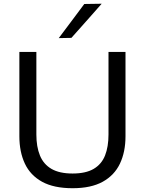

<svg xmlns="http://www.w3.org/2000/svg" viewBox="-20 -989 770 1020"><path d="M365.7 10.9Q266 10.9 203.6 -23.4Q141.3 -57.7 112.1 -119.8Q82.9 -182 82.9 -265.1Q82.9 -285.9 82.9 -319.2Q82.9 -352.6 82.9 -392.9Q82.9 -433.3 82.9 -474.7Q82.9 -541.9 82.9 -597.6Q82.9 -653.3 82.9 -713H173.2Q173.2 -653.3 173.2 -597.6Q173.2 -541.9 173.2 -474.7V-274.1Q173.2 -209.3 192.2 -162.9Q211.1 -116.6 253.3 -91.9Q295.6 -67.2 365.5 -67.2Q435.9 -67.2 477.7 -91.9Q519.6 -116.6 538 -162.9Q556.4 -209.3 556.4 -274.8V-474.7Q556.4 -541.9 556.4 -597.6Q556.4 -653.3 556.4 -713H646.7Q646.7 -653.3 646.7 -597.6Q646.7 -541.9 646.7 -474.7Q646.7 -433.3 646.7 -392.7Q646.7 -352.2 646.7 -318.7Q646.7 -285.2 646.7 -264.8Q646.7 -181.9 617.2 -119.8Q587.7 -57.7 525.6 -23.4Q463.5 10.9 365.7 10.9ZM292.1 -786.5Q326.7 -832.4 360.4 -877.5Q394.1 -922.7 427.8 -967.8L520.1 -969.2Q492.8 -938.2 465.9 -907.7Q439 -877.3 412.4 -847.4Q385.7 -817.5 359.3 -787.8Z"/></svg>

Font: Commissioner Thin
Style: Regular
Weight: 100
Designer: Kostas Bartsokas
Foundry: Kostas Bartsokas
Version: Version 1.001;gftools[0.9.23]